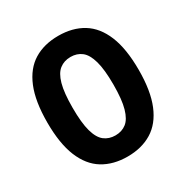

<svg xmlns="http://www.w3.org/2000/svg" viewBox="-172 -894 1014 1046"><g transform="rotate(-30 334.5 -370.5)"><path d="M334.5 9.5Q245 9.5 180.5 -30Q116 -69.5 81.5 -153.5Q47 -237.5 47 -370Q47 -502.5 81.5 -586.5Q116 -670.5 180.2 -710Q244.5 -749.5 334.5 -749.5Q424 -749.5 488.5 -710Q553 -670.5 587.5 -586.5Q622 -502.5 622 -370Q622 -237.5 587.2 -153.5Q552.5 -69.5 488 -30Q423.5 9.5 334.5 9.5ZM334.5 -123.5Q375 -123.5 403.5 -145.8Q432 -168 447.2 -221.5Q462.5 -275 462.5 -369.5Q462.5 -464 447.2 -518Q432 -572 403.5 -594.2Q375 -616.5 334.5 -616.5Q294.5 -616.5 265.5 -594.2Q236.5 -572 221.5 -518.5Q206.5 -465 206.5 -370.5Q206.5 -276 221.5 -222Q236.5 -168 265.2 -145.8Q294 -123.5 334.5 -123.5Z"/></g></svg>

Font: Encode Sans SC Condensed Thin
Style: Bold
Weight: 700
Version: Version 3.002